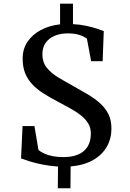

<svg xmlns="http://www.w3.org/2000/svg" viewBox="-20 -880 697 1026"><path d="M289 126 290 10Q244.5 7 204.5 -1.2Q164.5 -9.5 135.2 -18.8Q106 -28 92.5 -33.5L100.5 -206.5H164L185.5 -78.5Q198.5 -67.5 218.2 -58.8Q238 -50 263.5 -45.2Q289 -40.5 319 -40.5Q367 -40.5 399.8 -55.2Q432.5 -70 449 -98Q465.5 -126 465.5 -166.5Q465.5 -197 451.2 -220.5Q437 -244 411.8 -264Q386.5 -284 353.5 -302Q320.5 -320 283 -340Q244 -360.5 210.5 -382Q177 -403.5 152.2 -429.8Q127.5 -456 114.2 -489.2Q101 -522.5 101 -567.5Q101 -617.5 126.5 -656Q152 -694.5 197.2 -719Q242.5 -743.5 301 -750V-860.5H370V-751Q408.5 -749 441 -742Q473.5 -735 497.5 -727Q521.5 -719 534.5 -714L528.5 -553H467L444.5 -673Q429.5 -685 403.5 -693.5Q377.5 -702 340.5 -701.5Q303 -701.5 272.5 -689Q242 -676.5 224.2 -651.5Q206.5 -626.5 206.5 -589.5Q206.5 -547.5 229.8 -518.5Q253 -489.5 290 -467Q327 -444.5 368.5 -422Q412.5 -397.5 450.2 -375Q488 -352.5 516 -327Q544 -301.5 559.8 -269.2Q575.5 -237 575.5 -193Q575.5 -140 551 -96.5Q526.5 -53 478 -25Q429.5 3 357.5 9.5L356.5 126Z"/></svg>

Font: Merriweather 36pt Medium
Style: Regular
Weight: 500
Version: Version 2.100